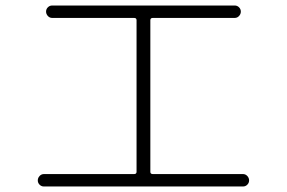

<svg xmlns="http://www.w3.org/2000/svg" viewBox="-20 -708 1040 696"><path d="M139 -32Q130 -32 123.5 -38.5Q117 -45 117 -54Q117 -63 123.5 -70Q130 -77 139 -77H466Q475 -77 475 -85V-635Q475 -643 466 -643H169Q160 -643 153.5 -650Q147 -657 147 -666Q147 -675 153.5 -681.5Q160 -688 169 -688H831Q840 -688 846.5 -681.5Q853 -675 853 -666Q853 -657 846.5 -650Q840 -643 831 -643H534Q525 -643 525 -635V-85Q525 -77 534 -77H861Q870 -77 876.5 -70Q883 -63 883 -54Q883 -45 876.5 -38.5Q870 -32 861 -32Z"/></svg>

Font: Rounded Mplus 1c Light
Style: Regular
Weight: 300
Version: Version 1.059.20150529